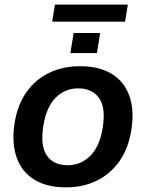

<svg xmlns="http://www.w3.org/2000/svg" viewBox="-20 -802 632 832"><path d="M266 10Q184 10 129.5 -23Q75 -56 52.5 -118.5Q30 -181 43 -268Q56 -349 95.5 -404Q135 -459 194.5 -487Q254 -515 327 -515Q410 -515 464 -482Q518 -449 540.5 -387Q563 -325 549 -238Q536 -157 496.5 -102Q457 -47 398 -18.5Q339 10 266 10ZM273 -86Q330 -86 371 -126.5Q412 -167 425 -248Q439 -336 409 -377.5Q379 -419 319 -419Q261 -419 221 -378.5Q181 -338 168 -258Q154 -170 183 -128Q212 -86 273 -86ZM206 -708 218 -782H534L522 -708ZM285 -572 299 -659H414L400 -572Z"/></svg>

Font: Mulish ExtraLight
Style: Bold Italic
Weight: 700
Italic angle: -9°
Version: Version 3.603